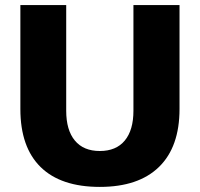

<svg xmlns="http://www.w3.org/2000/svg" viewBox="-20 -725 785 754"><path d="M60 -297V-705H240V-290Q240 -214 274 -173Q308 -132 372 -132Q436 -132 470 -173Q504 -214 504 -290V-705H685V-297Q685 -148 604.5 -69.5Q524 9 372 9Q219 9 139.5 -69Q60 -147 60 -297Z"/></svg>

Font: wassup Sans
Style: Black
Weight: 900
Version: Version 2.001